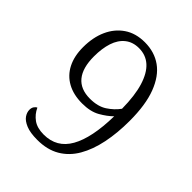

<svg xmlns="http://www.w3.org/2000/svg" viewBox="-206 -842 972 972"><g transform="rotate(45 279.5 -356.5)"><path d="M227 11Q176 11 146 -1.5Q116 -14 103.5 -32Q91 -50 91 -69Q91 -83 97.5 -92.5Q104 -102 112 -105Q127 -72 155.5 -51.5Q184 -31 231 -31Q324 -31 369.5 -111.5Q415 -192 418 -349Q393 -324 354.5 -302Q316 -280 257 -280Q195 -280 150.5 -304.5Q106 -329 82.5 -375Q59 -421 59 -485Q59 -555 83 -608.5Q107 -662 152.5 -693Q198 -724 263 -724Q332 -724 382.5 -688Q433 -652 461.5 -577.5Q490 -503 490 -388Q490 -301 475 -228Q460 -155 429 -101.5Q398 -48 348 -18.5Q298 11 227 11ZM268 -325Q324 -325 360 -348.5Q396 -372 419 -404Q418 -498 399 -559.5Q380 -621 346 -651.5Q312 -682 263 -682Q219 -682 189 -658Q159 -634 145 -591Q131 -548 131 -491Q131 -409 165.5 -367Q200 -325 268 -325Z"/></g></svg>

Font: Noto Rashi Hebrew Light
Style: Regular
Weight: 300
Version: Version 1.006